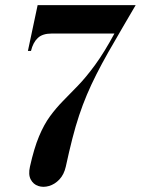

<svg xmlns="http://www.w3.org/2000/svg" viewBox="-20 -719 550 750"><path d="M97 -68Q90 -37 100 -18Q110 1 129.5 7.5Q149 14 171.5 7.5Q194 1 212 -18Q230 -37 237 -68Q250 -128 262.5 -177Q275 -226 289 -268Q303 -310 319.5 -349Q336 -388 356.5 -428.5Q377 -469 403 -515Q429 -561 462 -617L510 -699H127L89 -520H101Q109 -553 127.5 -570.5Q146 -588 182 -588H427Q387 -514 351.5 -465.5Q316 -417 284.5 -384.5Q253 -352 226 -324.5Q199 -297 175.5 -265Q152 -233 132.5 -186.5Q113 -140 97 -68Z"/></svg>

Font: Emberly Black
Style: Italic
Weight: 900
Italic angle: -12°
Designer: Rajesh Rajput
Foundry: Rajesh Rajput
Version: Version 1.000